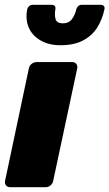

<svg xmlns="http://www.w3.org/2000/svg" viewBox="-26 -778 454 798"><path d="M16 0Q5 0 -1 -7.5Q-7 -15 -5 -26L94 -494Q96 -505 105.5 -512.5Q115 -520 126 -520H274Q285 -520 291 -512.5Q297 -505 295 -494L195 -26Q193 -15 184 -7.5Q175 0 164 0ZM225 -590Q177 -590 142.5 -610Q108 -630 93.5 -663.5Q79 -697 87 -739Q89 -747 95 -752.5Q101 -758 110 -758H189Q198 -758 202 -752.5Q206 -747 204 -739Q200 -716 205 -698.5Q210 -681 235 -681Q260 -681 273 -698.5Q286 -716 291 -739Q293 -747 299 -752.5Q305 -758 314 -758H393Q402 -758 406 -752.5Q410 -747 408 -739Q399 -697 378 -663.5Q357 -630 319.5 -610Q282 -590 225 -590Z"/></svg>

Font: Rubik ExtraBold
Style: Italic
Weight: 800
Italic angle: -12°
Designer: Hubert and Fischer
Foundry: Hubert and Fischer
Version: Version 2.300;gftools[0.9.30]